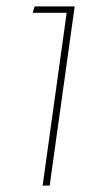

<svg xmlns="http://www.w3.org/2000/svg" viewBox="-20 -579 326 599"><path d="M188 -539H82L88 -559H213L135 0H113Z"/></svg>

Font: FiraGO Thin
Style: Italic
Weight: 100
Italic angle: -8°
Designer: bBox Type GmbH
Foundry: bBox Type GmbH
Version: Version 1.001